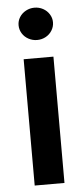

<svg xmlns="http://www.w3.org/2000/svg" viewBox="-53 -772 351 803"><g transform="rotate(-5 122.0 -370.5)"><path d="M59.6 -530.3H184.6V0H59.6ZM50.8 -673.8Q50.8 -691.9 60.5 -707.5Q70.3 -723.1 87.2 -732.2Q104 -741.2 123 -741.2Q142.6 -741.2 159.2 -732.2Q175.8 -723.1 185.5 -707.5Q195.3 -691.9 195.3 -673.8Q195.3 -655.3 185.5 -639.4Q175.8 -623.5 159.2 -614.5Q142.6 -605.5 123 -605.5Q104 -605.5 87.2 -614.5Q70.3 -623.5 60.5 -639.4Q50.8 -655.3 50.8 -673.8Z"/></g></svg>

Font: Pretendard JP SemiBold
Style: Regular
Weight: 600
Designer: Base glyphs from Inter by Rasmus Andersson; Hangeul glyphs from Noto Sans CJK(Source Han Sans) by Jang Soo-young and Kan
Foundry: Kil Hyung-jin
Version: Version 1.309